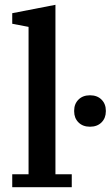

<svg xmlns="http://www.w3.org/2000/svg" viewBox="-20 -780 461 800"><path d="M31 -54H99V-668L31 -681V-725L211 -760V-54H279V0H31ZM355 -252Q325 -252 307 -270Q289 -288 289 -316V-319Q289 -347 307 -365Q325 -383 355 -383Q385 -383 403 -365Q421 -347 421 -319V-316Q421 -288 403 -270Q385 -252 355 -252Z"/></svg>

Font: IBM Plex Serif Medm
Style: Regular
Weight: 500
Designer: Mike Abbink, Paul van der Laan, Pieter van Rosmalen
Foundry: Bold Monday
Version: Version 3.001